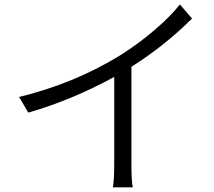

<svg xmlns="http://www.w3.org/2000/svg" viewBox="-20 -797 948 851"><path d="M777.3 -777.3C750 -742.2 711.9 -704.1 664.1 -663.1C616.2 -622.1 565.4 -585 512.7 -551.8C377.9 -468.8 228.5 -407.2 64.5 -367.2L105.5 -297.9C234.4 -335 361.3 -387.7 486.3 -456.1V-69.3C486.3 -24.4 484.4 9.8 480.5 33.2H568.4C564.5 15.6 562.5 -18.6 562.5 -69.3V-501C661.1 -563.5 751 -634.8 831.1 -714.8Z"/></svg>

Font: Gen Shin Gothic P Normal
Style: Regular
Weight: 300
Designer: [Source Han Sans]
Ryoko NISHIZUKA  (kana & ideographs); Paul D. Hunt (Latin, Greek & Cyrillic); Wenlong ZHANG  (bopomofo
Version: Version 1.002.20150607